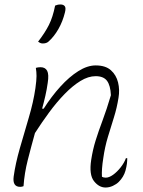

<svg xmlns="http://www.w3.org/2000/svg" viewBox="-20 -829 640 857"><path d="M140 -526Q149 -529 161 -529Q182 -529 190.5 -513Q199 -497 193 -459Q189 -430 182.5 -401.5Q176 -373 168 -344H175Q210 -399 249.5 -442.5Q289 -486 329.5 -511.5Q370 -537 407 -537Q451 -537 475 -515.5Q499 -494 507 -461Q515 -428 509 -393Q502 -348 488.5 -305Q475 -262 461.5 -217.5Q448 -173 441 -123Q437 -98 435.5 -77.5Q434 -57 435 -40Q442 -36 452 -36Q467 -36 485 -49Q503 -62 519 -82.5Q535 -103 542 -123H548Q548 -111 546.5 -98.5Q545 -86 540 -67Q532 -39 510 -17Q500 -7 484 0.5Q468 8 451 8Q422 8 399.5 -20.5Q377 -49 387 -115Q394 -161 407 -202.5Q420 -244 438 -292Q456 -340 475 -404Q473 -448 457.5 -468.5Q442 -489 407 -489Q374 -489 339 -467.5Q304 -446 268.5 -409.5Q233 -373 199.5 -327.5Q166 -282 136 -235Q119 -174 104 -115Q89 -56 85 2Q78 5 70 5Q35 5 41 -41Q49 -99 68.5 -167Q88 -235 108.5 -304Q129 -373 138 -435Q143 -471 143 -489.5Q143 -508 140 -526ZM250 -809Q263 -809 269 -801.5Q275 -794 270 -774Q260 -733 240.5 -699Q221 -665 196 -643Q187 -635 171 -635Q164 -635 159 -637.5Q154 -640 150 -643Q181 -683 198.5 -718Q216 -753 226 -804Q231 -806 236.5 -807.5Q242 -809 250 -809Z"/></svg>

Font: Recursive Mn Csl St Lt
Style: Italic
Weight: 300
Italic angle: -15°
Monospace: yes
Version: Version 1.079;hotconv 1.0.112;makeotfexe 2.5.65598; ttfautoh